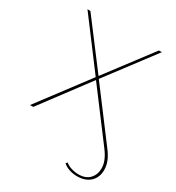

<svg xmlns="http://www.w3.org/2000/svg" viewBox="-206 -782 1036 1131"><g transform="rotate(30 311.5 -216.5)"><path d="M396 193 404 182Q421 196 445 203.5Q469 211 494 211Q543 211 569 183Q595 155 595 112Q595 61 549 1L306 -322L65 0H43L296 -336L54 -658H74L307 -350L540 -658H560L317 -336L564 -8Q590 26 601.5 55Q613 84 613 113Q613 164 580.5 194.5Q548 225 493 225Q466 225 440.5 217Q415 209 396 193Z"/></g></svg>

Font: Ysabeau SC Thin
Style: Regular
Weight: 200
Designer: Christian Thalmann (Catharsis Fonts)
Version: Version 0.003